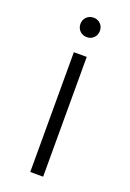

<svg xmlns="http://www.w3.org/2000/svg" viewBox="-125 -681 484 714"><g transform="rotate(20 117.5 -324.0)"><path d="M118 -634Q134 -634 145 -623Q156 -612 156 -596Q156 -579 145 -568Q134 -557 118 -557Q101 -557 90 -568Q79 -579 79 -596Q79 -612 90 -623Q101 -634 118 -634ZM92 -488H143V-14H92Z"/></g></svg>

Font: Leon Sans
Style: Light
Weight: 300
Designer: Jongmin Kim
Version: Version 1.2